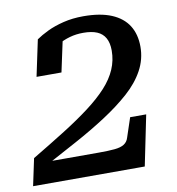

<svg xmlns="http://www.w3.org/2000/svg" viewBox="-92 -720 728 789"><g transform="rotate(-10 271.5 -326.0)"><path d="M-17 0H449L492 -210H425L398 -129Q393 -112 379 -103Q365 -94 339.5 -91.5Q314 -89 274 -89H36L38 -67Q114 -108 185 -146.5Q256 -185 316 -224Q376 -263 421.5 -303.5Q467 -344 492 -390Q517 -436 517 -488Q517 -540 494 -576.5Q471 -613 424.5 -632.5Q378 -652 307 -652Q262 -652 223.5 -642.5Q185 -633 156 -619Q127 -605 107 -591L75 -440H179L211 -589Q202 -589 192.5 -584Q183 -579 175 -570.5Q167 -562 161.5 -551.5Q156 -541 155 -531Q169 -545 190.5 -557.5Q212 -570 238.5 -577.5Q265 -585 295 -585Q330 -585 352.5 -575.5Q375 -566 386.5 -545.5Q398 -525 398 -493Q398 -452 382 -415Q366 -378 334.5 -343.5Q303 -309 255.5 -273Q208 -237 146 -198Q84 -159 7 -113Z"/></g></svg>

Font: Roboto Serif Medium
Style: Italic
Weight: 500
Italic angle: -10°
Designer: Greg Gazdowicz
Foundry: Commercial Type
Version: Version 1.008